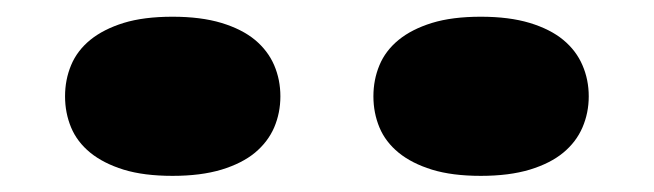

<svg xmlns="http://www.w3.org/2000/svg" viewBox="-20 -777 790 232"><path d="M431.2 -660.6Q431.2 -680.7 438.5 -698.2Q445.8 -715.8 461.7 -728.8Q477.5 -741.7 502 -749.3Q526.4 -756.8 561 -756.8Q595.2 -756.8 620.1 -749.3Q645 -741.7 660.6 -728.8Q676.3 -715.8 683.8 -698.2Q691.4 -680.7 691.4 -660.6Q691.4 -640.6 683.8 -623Q676.3 -605.5 660.6 -592.5Q645 -579.6 620.1 -572Q595.2 -564.5 561 -564.5Q526.4 -564.5 502 -572Q477.5 -579.6 461.7 -592.5Q445.8 -605.5 438.5 -623Q431.2 -640.6 431.2 -660.6ZM188.5 -564.5Q153.8 -564.5 129.4 -572Q105 -579.6 89.1 -592.5Q73.2 -605.5 65.9 -623Q58.6 -640.6 58.6 -660.6Q58.6 -680.7 65.9 -698.2Q73.2 -715.8 89.1 -728.8Q105 -741.7 129.4 -749.3Q153.8 -756.8 188.5 -756.8Q222.7 -756.8 247.6 -749.3Q272.5 -741.7 288.1 -728.8Q303.7 -715.8 311.3 -698.2Q318.8 -680.7 318.8 -660.6Q318.8 -640.6 311.3 -623Q303.7 -605.5 288.1 -592.5Q272.5 -579.6 247.6 -572Q222.7 -564.5 188.5 -564.5Z"/></svg>

Font: Poller One
Style: Regular
Weight: 400
Designer: Yvonne Schttler
Foundry: Yvonne Schttler
Version: Version 1.002